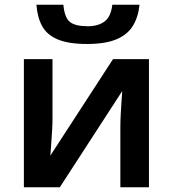

<svg xmlns="http://www.w3.org/2000/svg" viewBox="-20 -792 731 812"><path d="M570 -772Q565 -721 542.5 -683.5Q520 -646 473 -626Q426 -606 349 -606Q269 -606 223.5 -625.5Q178 -645 158 -682Q138 -719 134 -772H248Q253 -717 276 -699Q299 -681 351 -681Q395 -681 422 -701Q449 -721 455 -772ZM202 -284Q202 -266 200 -234.5Q198 -203 196 -174.5Q194 -146 193 -134L458 -542H610V0H489V-255Q489 -277 490.5 -307.5Q492 -338 494 -365.5Q496 -393 497 -407L233 0H81V-542H202Z"/></svg>

Font: Noto Sans SemiBold
Style: Regular
Weight: 600
Designer: Monotype Design Team
Foundry: Monotype Imaging Inc.
Version: Version 2.007